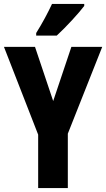

<svg xmlns="http://www.w3.org/2000/svg" viewBox="-20 -951 537 971"><path d="M406 -921V-931H243C222 -886 196 -837 163 -784V-771H267C315 -815 379 -885 406 -921ZM249 -440 157 -714H0L173 -270V0H323V-275L497 -714H341Z"/></svg>

Font: Noto Sans Kannada ExtraCondensed ExtraBold
Style: Regular
Weight: 800
Width: 2
Designer: Jelle Bosma - Monotype Design Team
Foundry: Monotype Imaging Inc.
Version: Version 2.005